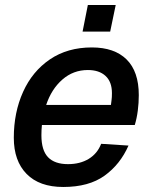

<svg xmlns="http://www.w3.org/2000/svg" viewBox="-20 -733 606 765"><path d="M232 12Q137 12 86 -40Q35 -92 35 -184Q35 -285 72 -367Q109 -449 179 -496.5Q249 -544 346 -544Q436 -544 484.5 -496Q533 -448 533 -354Q533 -323 529 -292Q525 -261 517 -235H147Q145 -215 145 -194Q145 -134 171.5 -106.5Q198 -79 251 -79Q299 -79 333.5 -100Q368 -121 383 -160L492 -153Q459 -78 396.5 -33Q334 12 232 12ZM330 -454Q272 -454 228.5 -416Q185 -378 164 -315H422Q423 -324 424.5 -334.5Q426 -345 426 -362Q426 -407 400.5 -430.5Q375 -454 330 -454ZM309 -607 330 -713H441L419 -607Z"/></svg>

Font: Geist Medium
Style: Italic
Weight: 500
Italic angle: -12°
Designer: Basement.studio, Andrés Briganti, Mateo Zaragoza
Foundry: Basement.studio, Vercel, Andrés Briganti, Guido Ferreyra, Mateo Zaragoza
Version: Version 1.500; ttfautohint (v1.8.4.7-5d5b)